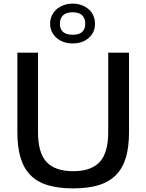

<svg xmlns="http://www.w3.org/2000/svg" viewBox="-20 -1031 809 1061"><path d="M385 10Q302 10 243 -8Q184 -26 147 -64.5Q110 -103 93 -161.5Q76 -220 76 -301V-740H190V-301Q190 -186 237.5 -135.5Q285 -85 385 -85Q483 -85 530.5 -135.5Q578 -186 578 -301V-740H693V-301Q693 -220 676 -161.5Q659 -103 621.5 -64.5Q584 -26 525.5 -8Q467 10 385 10ZM382 -791Q355 -791 332 -799Q309 -807 292.5 -821.5Q276 -836 266.5 -856Q257 -876 257 -900Q257 -924 266.5 -944.5Q276 -965 292.5 -979.5Q309 -994 332 -1002.5Q355 -1011 382 -1011Q409 -1011 431.5 -1002.5Q454 -994 470.5 -979.5Q487 -965 496 -944.5Q505 -924 505 -900Q505 -852 470.5 -821.5Q436 -791 382 -791ZM382 -839Q451 -839 451 -900Q451 -930 434 -946.5Q417 -963 382 -963Q346 -963 328.5 -946.5Q311 -930 311 -900Q311 -839 382 -839Z"/></svg>

Font: Encode Sans Normal
Style: Medium
Weight: 500
Designer: Pablo Impallari, Andres Torresi
Foundry: Pablo Impallari, Andres Torresi
Version: Version 1.000; ttfautohint (v1.00) -l 8 -r 50 -G 200 -x 14 -